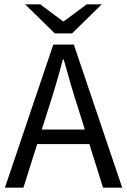

<svg xmlns="http://www.w3.org/2000/svg" viewBox="-20 -861 584 881"><path d="M2.6 0 224.5 -656.3H318.8L540.7 0H452.7L338 -366.6Q320.1 -421.7 304 -476.5Q288 -531.3 272.4 -588H268.4Q253.5 -530.7 237.4 -476.2Q221.4 -421.7 203.5 -366.6L87.4 0ZM119.4 -199.8V-266.5H421.6V-199.8ZM231.6 -707.6 95.3 -841H164.6L269 -763.3H273L377.5 -841H446.8L310.5 -707.6Z"/></svg>

Font: SourceSans3VF
Style: Regular
Weight: 200
Designer: Paul D. Hunt
Foundry: Adobe
Version: Version 3.052;hotconv 1.1.0;makeotfexe 2.6.0